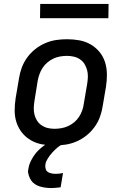

<svg xmlns="http://www.w3.org/2000/svg" viewBox="-20 -726 640 969"><path d="M255 8Q223 8 192.5 2.5Q162 -3 136 -18Q110 -33 91.5 -56Q73 -79 63.5 -107.5Q54 -136 54 -167.5Q54 -199 59 -231L76 -331Q80 -358 90 -385Q100 -412 117.5 -436Q135 -460 158.5 -478.5Q182 -497 209 -508.5Q236 -520 263.5 -524Q291 -528 318 -528Q350 -528 380.5 -522.5Q411 -517 437 -502Q463 -487 482 -464Q501 -441 510 -412.5Q519 -384 519.5 -352.5Q520 -321 515 -289L498 -189Q494 -162 484 -135Q474 -108 456.5 -84Q439 -60 415.5 -41.5Q392 -23 365 -11.5Q338 0 310 4Q282 8 255 8ZM255 -76Q272 -76 289.5 -79Q307 -82 323.5 -89.5Q340 -97 354.5 -109Q369 -121 379 -136.5Q389 -152 395 -169Q401 -186 403 -203L420 -303Q423 -321 423.5 -338.5Q424 -356 419.5 -372.5Q415 -389 406.5 -403Q398 -417 384 -426.5Q370 -436 353 -440Q336 -444 318 -444Q301 -444 283.5 -441Q266 -438 250 -430.5Q234 -423 219.5 -411Q205 -399 195 -383.5Q185 -368 179 -351Q173 -334 170 -317L154 -217Q151 -199 150.5 -181.5Q150 -164 154 -147.5Q158 -131 167 -117Q176 -103 190 -93.5Q204 -84 220.5 -80Q237 -76 255 -76ZM237 223Q223 223 208.5 221Q194 219 181 215Q168 211 156.5 203.5Q145 196 137.5 185Q130 174 125 158.5Q120 143 122 133L124 122Q126 109 131 97Q136 85 143 73Q150 61 158 50.5Q166 40 176 30.5Q186 21 198.5 11.5Q211 2 219 -3L229 -8H300L299 0Q289 5 279.5 11.5Q270 18 261.5 26Q253 34 245.5 42Q238 50 231 59.5Q224 69 217.5 80.5Q211 92 210 99L209 107Q208 113 209 119.5Q210 126 212 131Q214 136 219 140Q224 144 229 146Q234 148 241.5 149.5Q249 151 253 151H258Q262 151 266.5 151Q271 151 275.5 150.5Q280 150 285 149.5Q290 149 293 148L298 147L286 219Q281 220 275.5 220.5Q270 221 264.5 221.5Q259 222 252.5 222.5Q246 223 243 223ZM182 -634 183 -706H528L527 -634Z"/></svg>

Font: Iosevka Aile Medium
Style: Italic
Weight: 500
Italic angle: -9°
Designer: Belleve Invis
Foundry: Belleve Invis
Version: Version 31.1.0; ttfautohint (v1.8.4)